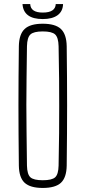

<svg xmlns="http://www.w3.org/2000/svg" viewBox="-20 -922 420 947"><path d="M191 5Q129 5 101.5 -20.5Q74 -46 73 -105Q72 -191 71.5 -263.5Q71 -336 71 -403.5Q71 -471 71.5 -541.5Q72 -612 73 -694Q74 -753 101.5 -779Q129 -805 191 -805Q253 -805 280.5 -779Q308 -753 309 -694Q310 -612 310.5 -541.5Q311 -471 311 -403.5Q311 -336 310.5 -263.5Q310 -191 309 -105Q308 -46 280.5 -20.5Q253 5 191 5ZM191 -33Q236 -33 252 -47.5Q268 -62 269 -105Q271 -195 271.5 -265Q272 -335 272 -399Q272 -463 271.5 -533.5Q271 -604 269 -694Q268 -737 252 -752Q236 -767 191 -767Q146 -767 130 -752Q114 -737 113 -694Q112 -607 111 -538Q110 -469 110 -404.5Q110 -340 111 -268.5Q112 -197 113 -105Q114 -62 130 -47.5Q146 -33 191 -33ZM91 -902H129Q131 -860 191 -860Q253 -860 255 -902H291Q290 -866 264 -847Q238 -828 191 -828Q96 -828 91 -902Z"/></svg>

Font: Big Shoulders Text Thin
Style: Regular
Weight: 100
Designer: Patric King
Foundry: XO Type Co
Version: Version 1.000; ttfautohint (v1.8.2)